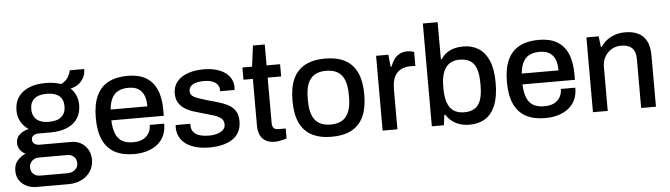

<svg xmlns="http://www.w3.org/2000/svg" viewBox="-52 -943 4696 1345"><g transform="rotate(-5 2295.5 -270.5)"><path d="M155 182Q119 182 87.5 167Q56 152 37 124Q18 96 18 56Q18 12 42.5 -15.5Q67 -43 100 -57Q76 -68 61.5 -89Q47 -110 47 -137Q47 -174 74 -197Q101 -220 137 -227Q102 -250 82.5 -285Q63 -320 63 -364Q63 -417 88 -455.5Q113 -494 162.5 -516Q212 -538 283 -538Q314 -538 341.5 -533.5Q369 -529 391 -521Q426 -539 441 -564.5Q456 -590 459 -612H561Q561 -579 547.5 -552.5Q534 -526 510.5 -508.5Q487 -491 454 -484Q479 -461 491.5 -430.5Q504 -400 504 -364Q504 -312 480 -273Q456 -234 407.5 -212Q359 -190 288 -190H206Q182 -190 167.5 -180Q153 -170 153 -150Q153 -133 167 -122Q181 -111 204 -111H426Q484 -111 522 -72.5Q560 -34 560 26Q560 70 537.5 105.5Q515 141 474.5 161.5Q434 182 381 182ZM189 105H380Q401 105 418 97Q435 89 445 74.5Q455 60 455 42Q455 12 436.5 -5Q418 -22 391 -22H189Q161 -22 142 -3.5Q123 15 123 42Q123 70 141.5 87.5Q160 105 189 105ZM284 -265Q343 -265 372 -291.5Q401 -318 401 -364Q401 -411 372 -436.5Q343 -462 284 -462Q225 -462 196 -436.5Q167 -411 167 -364Q167 -334 179.5 -311.5Q192 -289 218.5 -277Q245 -265 284 -265Z M858 12Q777 12 722.5 -17.5Q668 -47 640 -108Q612 -169 612 -263Q612 -358 640 -418.5Q668 -479 723 -508.5Q778 -538 860 -538Q935 -538 985.5 -509.5Q1036 -481 1062 -423Q1088 -365 1088 -277V-237H719Q721 -181 736 -143.5Q751 -106 781.5 -88.5Q812 -71 859 -71Q888 -71 911 -78.5Q934 -86 950 -100.5Q966 -115 975 -135.5Q984 -156 984 -182H1086Q1086 -135 1070 -99Q1054 -63 1023.5 -38.5Q993 -14 951 -1Q909 12 858 12ZM721 -313H979Q979 -352 970.5 -378.5Q962 -405 946 -422Q930 -439 908 -446.5Q886 -454 858 -454Q816 -454 786.5 -439Q757 -424 741 -392.5Q725 -361 721 -313Z M1388 12Q1333 12 1291 0Q1249 -12 1221 -33Q1193 -54 1178.5 -83.5Q1164 -113 1164 -149Q1164 -154 1164.5 -158Q1165 -162 1165 -165H1268Q1268 -162 1268 -159.5Q1268 -157 1268 -154Q1268 -123 1285 -104.5Q1302 -86 1330.5 -78.5Q1359 -71 1393 -71Q1423 -71 1448.5 -78.5Q1474 -86 1490.5 -101Q1507 -116 1507 -139Q1507 -169 1486 -185Q1465 -201 1431 -210.5Q1397 -220 1360 -231Q1327 -240 1294.5 -250.5Q1262 -261 1236 -278Q1210 -295 1194 -321Q1178 -347 1178 -386Q1178 -423 1194 -451Q1210 -479 1238.5 -498Q1267 -517 1306.5 -527Q1346 -537 1393 -537Q1442 -537 1480 -526.5Q1518 -516 1544.5 -497Q1571 -478 1585 -451.5Q1599 -425 1599 -395Q1599 -389 1598.5 -382.5Q1598 -376 1598 -374H1496V-383Q1496 -403 1485 -419Q1474 -435 1450.5 -445Q1427 -455 1388 -455Q1362 -455 1342 -450.5Q1322 -446 1309 -438Q1296 -430 1289.5 -419Q1283 -408 1283 -394Q1283 -371 1299.5 -358.5Q1316 -346 1343 -337.5Q1370 -329 1401 -319Q1437 -309 1474 -298.5Q1511 -288 1542.5 -272Q1574 -256 1593.5 -228Q1613 -200 1613 -153Q1613 -110 1596 -78Q1579 -46 1548.5 -26.5Q1518 -7 1477 2.5Q1436 12 1388 12Z M1849 12Q1804 12 1778.5 -5.5Q1753 -23 1742.5 -50.5Q1732 -78 1732 -109V-440H1666V-526H1734L1753 -673H1836V-526H1931V-440H1836V-121Q1836 -98 1846 -86Q1856 -74 1879 -74H1931V-4Q1921 0 1906.5 3.5Q1892 7 1877 9.5Q1862 12 1849 12Z M2247 12Q2165 12 2108.5 -17.5Q2052 -47 2023.5 -108Q1995 -169 1995 -263Q1995 -358 2023.5 -418.5Q2052 -479 2108.5 -508.5Q2165 -538 2247 -538Q2331 -538 2387 -508.5Q2443 -479 2471.5 -418.5Q2500 -358 2500 -263Q2500 -169 2471.5 -108Q2443 -47 2387 -17.5Q2331 12 2247 12ZM2247 -74Q2297 -74 2329 -93.5Q2361 -113 2376.5 -153Q2392 -193 2392 -254V-272Q2392 -333 2376.5 -373Q2361 -413 2329 -432.5Q2297 -452 2247 -452Q2198 -452 2166 -432.5Q2134 -413 2118.5 -373Q2103 -333 2103 -272V-254Q2103 -193 2118.5 -153Q2134 -113 2166 -93.5Q2198 -74 2247 -74Z M2606 0V-526H2692L2701 -441H2707Q2716 -466 2730.5 -488Q2745 -510 2768.5 -524Q2792 -538 2826 -538Q2842 -538 2854.5 -535Q2867 -532 2874 -530V-432H2839Q2807 -432 2782.5 -422Q2758 -412 2741.5 -392.5Q2725 -373 2717.5 -345Q2710 -317 2710 -282V0Z M3216 12Q3164 12 3122 -9Q3080 -30 3053 -72H3046L3037 0H2952V-723H3056V-462H3062Q3079 -488 3102.5 -505Q3126 -522 3156 -530Q3186 -538 3221 -538Q3281 -538 3327 -509Q3373 -480 3398.5 -420Q3424 -360 3424 -265Q3424 -168 3399 -107Q3374 -46 3327.5 -17Q3281 12 3216 12ZM3187 -78Q3232 -78 3260.5 -96Q3289 -114 3303 -152.5Q3317 -191 3317 -253V-271Q3317 -333 3303.5 -372Q3290 -411 3261 -429.5Q3232 -448 3185 -448Q3156 -448 3132 -438Q3108 -428 3091 -406.5Q3074 -385 3065 -351Q3056 -317 3056 -269V-255Q3056 -198 3069.5 -158.5Q3083 -119 3112 -98.5Q3141 -78 3187 -78Z M3749 12Q3668 12 3613.5 -17.5Q3559 -47 3531 -108Q3503 -169 3503 -263Q3503 -358 3531 -418.5Q3559 -479 3614 -508.5Q3669 -538 3751 -538Q3826 -538 3876.5 -509.5Q3927 -481 3953 -423Q3979 -365 3979 -277V-237H3610Q3612 -181 3627 -143.5Q3642 -106 3672.5 -88.5Q3703 -71 3750 -71Q3779 -71 3802 -78.5Q3825 -86 3841 -100.5Q3857 -115 3866 -135.5Q3875 -156 3875 -182H3977Q3977 -135 3961 -99Q3945 -63 3914.5 -38.5Q3884 -14 3842 -1Q3800 12 3749 12ZM3612 -313H3870Q3870 -352 3861.5 -378.5Q3853 -405 3837 -422Q3821 -439 3799 -446.5Q3777 -454 3749 -454Q3707 -454 3677.5 -439Q3648 -424 3632 -392.5Q3616 -361 3612 -313Z M4085 0V-526H4171L4180 -451H4187Q4206 -480 4232 -499Q4258 -518 4289.5 -528Q4321 -538 4359 -538Q4409 -538 4447 -520.5Q4485 -503 4506.5 -464Q4528 -425 4528 -359V0H4424V-343Q4424 -373 4416.5 -393Q4409 -413 4395 -425Q4381 -437 4362 -442Q4343 -447 4320 -447Q4284 -447 4254.5 -429.5Q4225 -412 4207 -381Q4189 -350 4189 -308V0Z"/></g></svg>

Font: Archivo SemiBold Medium
Style: Regular
Weight: 500
Version: Version 2.001